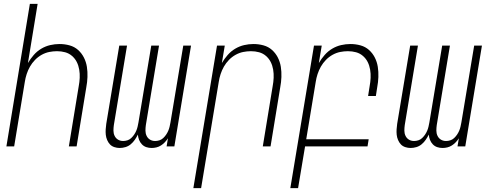

<svg xmlns="http://www.w3.org/2000/svg" viewBox="-20 -755 2540 990"><path d="M13 0 134 -735H174L124 -430Q137 -452 154 -471.5Q171 -491 193 -504Q215 -517 239 -522.5Q263 -528 287 -528Q314 -528 339 -521Q364 -514 382.5 -497.5Q401 -481 412.5 -458.5Q424 -436 428 -410.5Q432 -385 431 -358Q430 -331 425 -305L375 0H335L386 -311Q390 -332 391 -353.5Q392 -375 388.5 -396Q385 -417 376 -435Q367 -453 351.5 -466.5Q336 -480 316 -485.5Q296 -491 274 -491Q254 -491 234 -487Q214 -483 195 -472.5Q176 -462 160.5 -446Q145 -430 134.5 -411.5Q124 -393 117.5 -373Q111 -353 108 -333L53 0Z M762 8Q747 8 734 3.5Q721 -1 711.5 -11Q702 -21 697 -34Q692 -47 691 -61Q684 -47 675 -34Q666 -21 654 -11Q642 -1 627 3.5Q612 8 597 8Q583 8 569.5 3.5Q556 -1 547 -10.5Q538 -20 532.5 -33Q527 -46 525.5 -60Q524 -74 525 -88.5Q526 -103 528 -117L595 -520H635L567 -110Q565 -96 565 -81.5Q565 -67 571 -54.5Q577 -42 588.5 -35Q600 -28 615 -28Q626 -28 637 -31.5Q648 -35 656.5 -43Q665 -51 671.5 -60.5Q678 -70 682.5 -80.5Q687 -91 689.5 -102Q692 -113 694 -124L760 -520H800L732 -110Q730 -96 730 -81.5Q730 -67 736 -54.5Q742 -42 753.5 -35Q765 -28 780 -28Q791 -28 802 -31.5Q813 -35 821.5 -43Q830 -51 836.5 -60.5Q843 -70 847.5 -80.5Q852 -91 854.5 -102Q857 -113 859 -124L925 -520H965L879 0H839L846 -42Q839 -31 830 -21.5Q821 -12 810 -5Q799 2 786.5 5Q774 8 762 8Z M977 215 1099 -520H1139L1124 -430Q1137 -452 1154 -471.5Q1171 -491 1193 -504Q1215 -517 1239 -522.5Q1263 -528 1287 -528Q1314 -528 1339 -521Q1364 -514 1382.5 -497.5Q1401 -481 1412.5 -458.5Q1424 -436 1428 -410.5Q1432 -385 1431 -358Q1430 -331 1425 -305L1375 0H1335L1386 -311Q1390 -332 1391 -353.5Q1392 -375 1388.5 -396Q1385 -417 1376 -435Q1367 -453 1351.5 -466.5Q1336 -480 1316 -485.5Q1296 -491 1274 -491Q1254 -491 1234 -487Q1214 -483 1195 -472.5Q1176 -462 1160.5 -446Q1145 -430 1134.5 -411.5Q1124 -393 1117.5 -373Q1111 -353 1108 -333L1017 215Z M1477 215 1599 -520H1639L1624 -430Q1637 -452 1654 -471.5Q1671 -491 1693 -504Q1715 -517 1739 -522.5Q1763 -528 1787 -528Q1814 -528 1839 -521Q1864 -514 1882.5 -497.5Q1901 -481 1912.5 -458.5Q1924 -436 1928 -410.5Q1932 -385 1931 -358Q1930 -331 1925 -305L1918 -260H1878L1886 -311Q1890 -332 1891 -353.5Q1892 -375 1888.5 -396Q1885 -417 1876 -435Q1867 -453 1851.5 -466.5Q1836 -480 1816 -485.5Q1796 -491 1774 -491Q1754 -491 1734 -487Q1714 -483 1695 -472.5Q1676 -462 1660.5 -446Q1645 -430 1634.5 -411.5Q1624 -393 1617.5 -373Q1611 -353 1608 -333L1559 -37H1881L1875 0H1553L1517 215Z M2262 8Q2247 8 2234 3.5Q2221 -1 2211.5 -11Q2202 -21 2197 -34Q2192 -47 2191 -61Q2184 -47 2175 -34Q2166 -21 2154 -11Q2142 -1 2127 3.5Q2112 8 2097 8Q2083 8 2069.5 3.5Q2056 -1 2047 -10.5Q2038 -20 2032.5 -33Q2027 -46 2025.5 -60Q2024 -74 2025 -88.5Q2026 -103 2028 -117L2095 -520H2135L2067 -110Q2065 -96 2065 -81.5Q2065 -67 2071 -54.5Q2077 -42 2088.5 -35Q2100 -28 2115 -28Q2126 -28 2137 -31.5Q2148 -35 2156.5 -43Q2165 -51 2171.5 -60.5Q2178 -70 2182.5 -80.5Q2187 -91 2189.5 -102Q2192 -113 2194 -124L2260 -520H2300L2232 -110Q2230 -96 2230 -81.5Q2230 -67 2236 -54.5Q2242 -42 2253.5 -35Q2265 -28 2280 -28Q2291 -28 2302 -31.5Q2313 -35 2321.5 -43Q2330 -51 2336.5 -60.5Q2343 -70 2347.5 -80.5Q2352 -91 2354.5 -102Q2357 -113 2359 -124L2425 -520H2465L2379 0H2339L2346 -42Q2339 -31 2330 -21.5Q2321 -12 2310 -5Q2299 2 2286.5 5Q2274 8 2262 8Z"/></svg>

Font: Iosevka Term Curly XLt Obl
Style: Regular
Weight: 200
Italic angle: -9°
Designer: Belleve Invis
Foundry: Belleve Invis
Version: Version 32.3.0